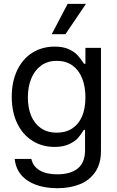

<svg xmlns="http://www.w3.org/2000/svg" viewBox="-20 -783 619 1013"><path d="M57.6 55.7H145.5Q154.3 95.7 189.9 116.2Q225.6 136.7 282.2 136.7Q352.5 136.7 390.6 105.5Q428.7 74.2 428.7 9.8V-97.7H421.9L420.9 -95.7Q407.2 -73.2 391.6 -55.2Q376 -37.1 344.7 -22.5Q313.5 -7.8 267.6 -7.8Q203.1 -7.8 151.9 -39.6Q100.6 -71.3 71.3 -131.3Q42 -191.4 42 -272.5Q42 -352.5 70.8 -412.6Q99.6 -472.7 150.9 -504.9Q202.1 -537.1 268.6 -537.1Q312.5 -537.1 341.8 -523.9Q371.1 -510.7 387.2 -493.7Q403.3 -476.6 418.9 -453.1L423.8 -446.3H430.7V-530.3H512.7V14.6Q512.7 80.1 482.9 124Q453.1 168 401.4 189Q349.6 210 282.2 210Q218.8 210 169.4 191.9Q120.1 173.8 91.3 139.2Q62.5 104.5 57.6 55.7ZM430.7 -269.5Q430.7 -327.1 413.1 -370.6Q395.5 -414.1 361.8 -438Q328.1 -461.9 279.3 -461.9Q230.5 -461.9 196.3 -436.5Q162.1 -411.1 144.5 -367.7Q127 -324.2 127 -269.5Q127 -213.9 144.5 -171.9Q162.1 -129.9 196.3 -106.4Q230.5 -83 279.3 -83Q327.1 -83 361.3 -105.5Q395.5 -127.9 413.1 -169.4Q430.7 -210.9 430.7 -269.5ZM336.9 -762.7H433.6L325.2 -602.5H252.9Z"/></svg>

Font: Pretendard GOV Variable
Style: Regular
Weight: 400
Designer: Base glyphs from Inter by Rasmus Andersson; Hangul glyphs from Noto Sans CJK(Source Han Sans) by Jang Soo-young and Kang
Foundry: Kil Hyung-jin
Version: Version 1.307;Glyphs 3.2 (3192)